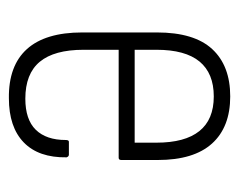

<svg xmlns="http://www.w3.org/2000/svg" viewBox="-73 -457 538 432"><g transform="rotate(90 196.0 -241.0)"><path d="M201 8Q128 9 90.5 -32.5Q53 -74 53 -157V-325Q53 -409 90.5 -449.5Q128 -490 197 -490Q266 -490 303 -449Q340 -408 340 -327V-245Q340 -239 335 -239H92V-160Q92 -94 119 -61.5Q146 -29 202 -29Q249 -29 272 -52.5Q295 -76 295 -120Q295 -127 299 -127H328Q332 -127 334 -122Q335 -59 300.5 -25.5Q266 8 201 8ZM92 -275H301V-324Q301 -388 275 -420.5Q249 -453 197 -453Q145 -453 118.5 -421Q92 -389 92 -324Z"/></g></svg>

Font: Sofia Sans Condensed ExtraLight
Style: Regular
Weight: 250
Version: Version 4.100